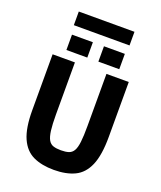

<svg xmlns="http://www.w3.org/2000/svg" viewBox="-182 -1142 1067 1270"><g transform="rotate(20 351.0 -507.5)"><path d="M351 13Q266 13 206 -15Q146 -43 114.5 -113.5Q83 -184 83 -309V-703H240V-337Q240 -267 245.5 -224.5Q251 -182 263.5 -160.5Q276 -139 297.5 -132Q319 -125 351 -125Q384 -125 405.5 -132Q427 -139 439.5 -160Q452 -181 457 -223.5Q462 -266 462 -337V-703H619V-317Q619 -188 588 -116Q557 -44 497 -15.5Q437 13 351 13ZM159 -761V-869H306V-761ZM384 -761V-869H531V-761ZM149 -932V-1028H541V-932Z"/></g></svg>

Font: Ruda SemiBold
Style: Bold
Weight: 900
Designer: Mariela Monsalve and Angelina Sanchez
Foundry: Mariela Monsalve and Angelina Sanchez
Version: Version 2.000